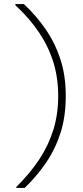

<svg xmlns="http://www.w3.org/2000/svg" viewBox="-20 -820 407 940"><path d="M101 100H60V95Q127 29 172.5 -40Q218 -109 241.5 -185.5Q265 -262 265 -350Q265 -438 241.5 -514.5Q218 -591 171.5 -660.5Q125 -730 55 -795V-800H97Q157 -744 203 -677.5Q249 -611 275.5 -530.5Q302 -450 302 -350Q302 -249 276 -168.5Q250 -88 204.5 -22Q159 44 101 100Z"/></svg>

Font: Albert Sans ExtraLight
Style: Regular
Weight: 250
Designer: Andreas Rasmussen
Foundry: a.Foundry
Version: Version 1.025